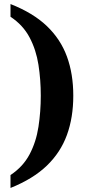

<svg xmlns="http://www.w3.org/2000/svg" viewBox="-20 -792 440 951"><path d="M32 75Q94 34 126.5 -27.5Q159 -89 170.5 -164Q182 -239 182 -318Q182 -397 170.5 -471Q159 -545 126.5 -606.5Q94 -668 32 -709V-772Q144 -728 212 -663Q280 -598 311.5 -512Q343 -426 343 -318Q343 -210 311.5 -123.5Q280 -37 212 28.5Q144 94 32 139Z"/></svg>

Font: Noto Naskh Arabic UI
Style: Regular
Weight: 400
Designer: Monotype Design Team, David Williams, Mohamad Dakak and Nizar Qandah
Foundry: Monotype Imaging Inc.
Version: Version 2.014